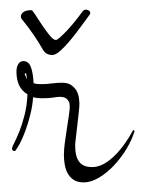

<svg xmlns="http://www.w3.org/2000/svg" viewBox="-20 -378 300 399"><path d="M108.9 -206.1Q121.1 -206.1 128.4 -200.9Q135.7 -195.8 139.4 -188.7Q143.1 -181.6 144 -174.3Q145 -167 145 -162.1Q145 -156.2 143.6 -143.6Q142.1 -130.9 140.6 -117.2Q139.2 -103.5 137.7 -91.8Q136.2 -80.1 136.2 -76.2Q136.2 -66.4 137.7 -58.3Q139.2 -50.3 143.1 -43.9Q147 -37.6 153.8 -34.2Q160.6 -30.8 171.9 -30.8Q192.4 -30.8 214.8 -51.3Q237.3 -71.8 256.8 -107.9L259.8 -106Q254.4 -87.9 243.2 -69.1Q231.9 -50.3 217.3 -34.7Q202.6 -19 186 -9Q169.4 1 153.8 1Q140.6 1 132.6 -4.6Q124.5 -10.3 120.1 -18.8Q115.7 -27.3 114.3 -37.4Q112.8 -47.4 112.8 -56.2Q112.8 -66.9 114.7 -81.3Q116.7 -95.7 118.9 -110.1Q121.1 -124.5 123 -137.2Q125 -149.9 125 -157.2Q125 -163.6 122.8 -167.5Q120.6 -171.4 117.2 -173.6Q113.8 -175.8 110.4 -176.3Q106.9 -176.8 105 -176.8Q99.6 -176.8 91.1 -175.3Q82.5 -173.8 66.9 -173.8Q62.5 -173.8 58.1 -174.3Q53.7 -174.8 48.8 -175.8Q47.4 -156.7 42.7 -138.7Q38.1 -120.6 32.5 -105.5Q26.9 -90.3 21 -79.3Q15.1 -68.4 11.2 -64Q4.9 -64 4.9 -69.8Q5.4 -72.8 10 -81.8Q14.6 -90.8 20.3 -105Q25.9 -119.1 31 -138.7Q36.1 -158.2 37.1 -182.1Q14.2 -195.3 14.2 -229Q14.2 -238.3 17.8 -244.6Q21.5 -251 28.8 -251Q39.6 -251 44.2 -238.5Q48.8 -226.1 49.8 -205.1Q53.2 -204.1 56.4 -203.6Q59.6 -203.1 64 -203.1Q76.7 -203.1 87.6 -204.6Q98.6 -206.1 108.9 -206.1ZM34.2 -217.8Q34.2 -215.8 36.1 -213.9Q35.6 -216.3 35.4 -218.8Q35.2 -221.2 34.7 -222.7Q34.2 -224.6 34.2 -226.1Q32.7 -226.1 31.7 -224.6Q30.8 -223.1 34.2 -217.8ZM151.4 -354Q153.8 -357.9 159.2 -357.9Q162.1 -357.9 164.8 -356Q167.5 -354 167.5 -350.6Q167.5 -348.6 166.5 -347.7Q157.7 -335.9 147.2 -321.5Q136.7 -307.1 126 -294.2Q115.2 -281.2 105.5 -272.5Q95.7 -263.7 88.4 -263.7Q82 -263.7 76.9 -266.6Q71.8 -269.5 67.4 -277.8Q60.5 -290 49.8 -305.7Q39.1 -321.3 26.4 -336.9Q23.4 -339.8 23.4 -343.8Q23.4 -349.1 28.8 -353Q34.2 -356.9 45.4 -356.9Q47.4 -356.9 53.5 -347.2Q59.6 -337.4 67.4 -325.9Q75.2 -314.5 83 -304.7Q90.8 -294.9 96.2 -294.9Q98.6 -294.9 104.7 -300.3Q110.8 -305.7 118.9 -314.2Q127 -322.8 135.5 -333.3Q144 -343.8 151.4 -354Z"/></svg>

Font: Stalemate
Style: Regular
Weight: 400
Designer: Astigmatic (AOETI)
Foundry: Astigmatic (AOETI)
Version: Version 001.000